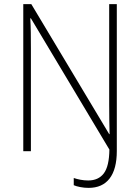

<svg xmlns="http://www.w3.org/2000/svg" viewBox="-20 -734 680 932"><path d="M410 178Q389 178 369 174Q349 170 338 165V130Q352 135 370.5 138.5Q389 142 408 142Q458 142 484 107.5Q510 73 511 -8L130 -645H127Q129 -611 129.5 -575.5Q130 -540 130 -498V0H93V-714H132L510 -83H512Q511 -118 510.5 -155.5Q510 -193 510 -227V-714H547V-1Q547 87 512 132.5Q477 178 410 178Z"/></svg>

Font: Noto Sans Georgian SemiCondensed ExtraLight
Style: Regular
Weight: 200
Width: 4
Designer: Monotype Design Team, Akaki Razmadze
Foundry: Google LLC
Version: Version 2.005; ttfautohint (v1.8.4.7-5d5b)